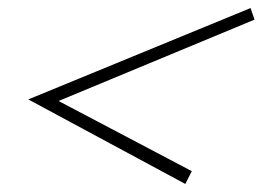

<svg xmlns="http://www.w3.org/2000/svg" viewBox="-20 -602 652 477"><path d="M125.5 -351.1 456.5 -176.8 440.4 -145 50.3 -355 602.5 -582 612.3 -553.2Z"/></svg>

Font: TypoPRO Playfair Display
Style: Italic
Weight: 400
Italic angle: -14°
Designer: Claus Eggers Sørensen
Foundry: Claus Eggers Sørensen
Version: Version 1.004;PS 001.004;hotconv 1.0.70;makeotf.lib2.5.58329